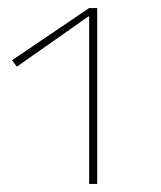

<svg xmlns="http://www.w3.org/2000/svg" viewBox="-20 -750 400 478"><path d="M202 -292V-709H200L22 -584L10 -600L202 -730H222V-292Z"/></svg>

Font: M PLUS 1 Thin
Style: Regular
Weight: 100
Designer: Coji Morishita
Foundry: UNDERFOREST DESIGN
Version: Version 1.001